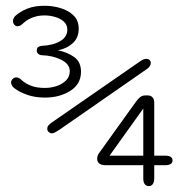

<svg xmlns="http://www.w3.org/2000/svg" viewBox="-20 -643 659 666"><path d="M18.5 -356.5Q18.5 -364 24 -369.2Q29.5 -374.5 36 -374.5Q42 -374.5 47 -371.5Q52 -368.5 57 -363.5Q68 -353.5 87.2 -345.8Q106.5 -338 135.5 -338Q157 -338 176.5 -344.5Q196 -351 209 -364Q222 -377 222 -396Q222 -421 192.2 -435.8Q162.5 -450.5 124 -451.5Q117.5 -452 112.5 -456.2Q107.5 -460.5 107.5 -467.5Q107.5 -477 113.2 -480.2Q119 -483.5 124.5 -484Q163 -485.5 188.2 -500Q213.5 -514.5 213.5 -540Q213.5 -557 201.5 -568Q189.5 -579 171.2 -584.2Q153 -589.5 134.5 -589.5Q111.5 -589.5 93 -582.2Q74.5 -575 63 -564.5Q57.5 -559 52.2 -555.5Q47 -552 41 -552Q34 -552 29.5 -557.5Q25 -563 25 -570Q25 -574 27.2 -579.5Q29.5 -585 34.5 -589Q49.5 -602.5 74.2 -612.8Q99 -623 134.5 -623Q164 -623 191.2 -614.5Q218.5 -606 235.8 -588.8Q253 -571.5 253 -543.5Q253 -511.5 232 -492.8Q211 -474 181 -468.5Q213.5 -462 237.2 -445.2Q261 -428.5 261 -394Q261 -351.5 224 -328Q187 -304.5 136 -304.5Q101.5 -304.5 74.5 -314Q47.5 -323.5 30 -337Q24 -341.5 21.2 -346.8Q18.5 -352 18.5 -356.5ZM159.5 -180.5Q154 -180.5 149 -185Q144 -189.5 144 -196Q144 -203.5 148.5 -208.5Q153 -213.5 158 -217L462 -427.5Q471 -434 477 -436.5Q483 -439 488 -439Q494 -439 498.5 -435.2Q503 -431.5 503 -424Q503 -413 488 -402.5L185.5 -192.5Q176.5 -186.5 170.5 -183.5Q164.5 -180.5 159.5 -180.5ZM496.5 2.5Q477 2.5 477 -25V-70H345.5Q331.5 -70 324.2 -76Q317 -82 317 -92Q317 -96.5 318.5 -102Q320 -107.5 324 -112.5L450 -288Q458.5 -300 466 -306Q473.5 -312 484.5 -312H492.5Q503.5 -312 509.2 -305.2Q515 -298.5 515 -287V-103H554Q566 -103 572.2 -98.8Q578.5 -94.5 578.5 -86.5Q578.5 -78.5 572 -74.2Q565.5 -70 554 -70H515V-25Q515 -11.5 510 -4.5Q505 2.5 496.5 2.5ZM360 -103H477V-266.5Z"/></svg>

Font: Sono Monospace Light
Style: Regular
Weight: 300
Version: Version 2.112